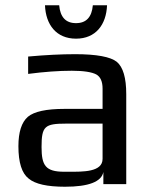

<svg xmlns="http://www.w3.org/2000/svg" viewBox="-20 -700 578 730"><path d="M460 0V-342C460 -404 448 -445 424 -465C400 -484 347 -494 266 -494C213 -494 153 -491 87 -485V-419C148 -427 204 -431 253 -431C298 -431 329 -426 346 -417C362 -408 370 -390 370 -363V-286H225C156 -286 110 -276 86 -256C62 -235 50 -198 50 -144C50 -82 63 -41 89 -21C114 0 160 10 227 10C317 10 366 -9 373 -46V0ZM138 -141C138 -220 150 -230 231 -230H370V-96C370 -45 294 -47 242 -47H224C153 -47 138 -71 138 -141ZM387 -680H333C329 -635 308 -612 269 -612C230 -612 209 -635 205 -680H151C154 -606 194 -553 269 -553C344 -553 384 -606 387 -680Z"/></svg>

Font: Gamestation Text
Style: Bold
Weight: 400
Designer: Jonas Hecksher
Foundry: Jonas Hecksher, Playtypeª, e-types AS
Version: Version 1.003